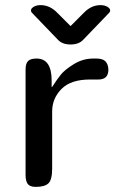

<svg xmlns="http://www.w3.org/2000/svg" viewBox="-20 -731 451 751"><path d="M256 -629 308 -681Q337 -711 373 -711Q389 -711 400 -704.5Q411 -698 411 -690Q411 -685 407 -681L305 -575Q288 -557 256 -557Q224 -557 207 -575L105 -681Q101 -685 101 -690Q101 -698 112 -704.5Q123 -711 139 -711Q175 -711 204 -681ZM404 -459Q404 -420 365 -420H332Q257 -420 220.5 -383Q184 -346 184 -295V-71Q184 -28 169.5 -14Q155 0 120 0Q97 0 88.5 -11.5Q80 -23 80 -47V-459Q80 -483 90 -492.5Q100 -502 123 -502Q182 -502 182 -416V-391H184Q202 -419 217.5 -438.5Q233 -458 268.5 -480Q304 -502 345 -502H357Q382 -502 392.5 -491Q403 -480 404 -459Z"/></svg>

Font: Marmelad
Style: Regular
Weight: 400
Designer: Manvel Shmavonyan
Foundry: Cyreal
Version: Version 1.001;PS 001.001;hotconv 1.0.88;makeotf.lib2.5.64775